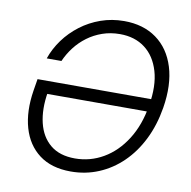

<svg xmlns="http://www.w3.org/2000/svg" viewBox="-82 -819 908 911"><g transform="rotate(10 371.5 -363.5)"><path d="M316.9 9.8Q224.1 9.8 165 -34.7Q106 -79.1 83.5 -157.5Q61 -235.8 77.1 -337.4L86.4 -394.5H651.4L641.1 -333.5H122.1L145 -341.3Q131.3 -257.8 147 -193.1Q162.6 -128.4 207.3 -91.6Q252 -54.7 325.7 -54.7Q399.4 -54.7 462.6 -91.6Q525.9 -128.4 569.8 -197.8Q613.8 -267.1 629.4 -363.3Q646 -460 625.5 -529.3Q605 -598.6 555.9 -635.7Q506.8 -672.9 435.1 -672.9Q390.1 -672.9 350.8 -659.2Q311.5 -645.5 279.3 -621.6Q247.1 -597.7 222.9 -566.2Q198.7 -534.7 183.1 -499H112.3Q128.9 -547.4 160.4 -590.6Q191.9 -633.8 235.4 -666.7Q278.8 -699.7 331.8 -718.5Q384.8 -737.3 444.3 -737.3Q536.6 -737.3 600.1 -691.4Q663.6 -645.5 689.7 -561.5Q715.8 -477.5 697.3 -363.8Q683.1 -278.3 648.9 -209.5Q614.7 -140.6 564.2 -91.6Q513.7 -42.5 450.9 -16.4Q388.2 9.8 316.9 9.8Z"/></g></svg>

Font: Inter 16pt Light
Style: Italic
Weight: 300
Italic angle: -9.3988°
Version: Version 4.001;git-66647c0bb